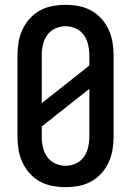

<svg xmlns="http://www.w3.org/2000/svg" viewBox="-20 -763 540 791"><path d="M250 8Q223 8 196 3Q169 -2 145 -15Q121 -28 102.5 -48.5Q84 -69 72.5 -94Q61 -119 56.5 -146Q52 -173 52 -200V-535Q52 -562 56.5 -589Q61 -616 72.5 -641Q84 -666 102.5 -686.5Q121 -707 145 -720Q169 -733 196 -738Q223 -743 250 -743Q277 -743 304 -738Q331 -733 355 -720Q379 -707 397.5 -686.5Q416 -666 427.5 -641Q439 -616 443.5 -589Q448 -562 448 -535V-200Q448 -173 443.5 -146Q439 -119 427.5 -94Q416 -69 397.5 -48.5Q379 -28 355 -15Q331 -2 304 3Q277 8 250 8ZM152 -338 348 -493V-535Q348 -557 343 -579Q338 -601 325.5 -618.5Q313 -636 292.5 -645.5Q272 -655 250 -655Q228 -655 207.5 -645.5Q187 -636 174.5 -618.5Q162 -601 157 -579Q152 -557 152 -535ZM250 -80Q272 -80 292.5 -89.5Q313 -99 325.5 -116.5Q338 -134 343 -156Q348 -178 348 -200V-397L152 -242V-200Q152 -178 157 -156Q162 -134 174.5 -116.5Q187 -99 207.5 -89.5Q228 -80 250 -80Z"/></svg>

Font: Iosevka Semibold
Style: Regular
Weight: 600
Monospace: yes
Designer: Belleve Invis
Foundry: Belleve Invis
Version: Version 33.2.3; ttfautohint (v1.8.4)